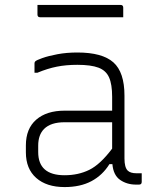

<svg xmlns="http://www.w3.org/2000/svg" viewBox="-20 -749 640 779"><path d="M485 -361V-106Q485 -70 498 -57Q509 -46 534 -46H555V-11Q555 0 544 0H532Q495 0 467.5 -19Q440 -38 436 -83H424Q396 -38 351 -14Q306 10 242 10Q169 10 127 -27Q85 -64 85 -131V-159Q85 -227 127 -263.5Q169 -300 242 -300H435V-356Q435 -407 422.5 -435Q410 -463 379.5 -474.5Q349 -486 294 -486Q248 -486 210.5 -478.5Q173 -471 132 -454H120V-492Q120 -497 123 -500Q128 -505 152 -513.5Q176 -522 213 -529Q250 -536 294 -536Q395 -536 440 -496Q485 -456 485 -361ZM135 -132Q135 -38 242 -38Q298 -38 342.5 -60Q387 -82 435 -146V-253H242Q186 -253 159 -226Q135 -202 135 -158ZM132 -729H469Q480 -729 480 -718V-679H143Q132 -679 132 -690Z"/></svg>

Font: Recursive Mn Lnr St Lt
Style: Regular
Weight: 300
Monospace: yes
Version: Version 1.079;hotconv 1.0.112;makeotfexe 2.5.65598; ttfautoh